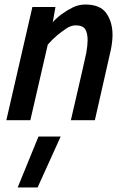

<svg xmlns="http://www.w3.org/2000/svg" viewBox="-20 -531 546 848"><path d="M399 0H293Q359 -284 361 -297Q367 -332 367 -353Q367 -386 356 -402.5Q345 -419 314 -419Q294 -419 273.5 -405.5Q253 -392 232.5 -375Q212 -358 191 -334L114 0H8L123 -500H225L213 -433Q247 -471 303 -499Q328 -511 357 -511Q423 -511 450 -472Q477 -433 477 -377Q477 -350 470 -313Q466 -293 399 0ZM146 297H58L150 72H248Z"/></svg>

Font: Storia Sans SemiBold
Style: Italic
Weight: 600
Italic angle: -13°
Designer: Campivisivi
Foundry: Accademia di Belle Arti di Urbino and students of MA course of Visual design
Version: Version 60.001;May 25, 2020;FontCreator 12.0.0.2522 64-bit